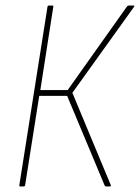

<svg xmlns="http://www.w3.org/2000/svg" viewBox="-20 -675 506 695"><path d="M54 0Q49 0 50 -5L152 -651Q153 -655 158 -655H169Q174 -655 173 -651L126 -349H225L440 -652Q443 -655 446 -655H463Q465 -655 466 -654Q467 -653 465 -650L242 -339L381 -5Q382 0 378 0H364Q361 0 359 -3L223 -328H122L71 -5Q70 0 65 0Z"/></svg>

Font: Sofia Sans Condensed Thin
Style: Italic
Weight: 250
Italic angle: -9°
Version: Version 4.100